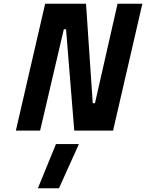

<svg xmlns="http://www.w3.org/2000/svg" viewBox="-20 -700 783 1029"><path d="M183 309C183 309 296 309 296 309C296 309 403 72 403 72C403 72 280 72 280 72C280 72 183 309 183 309ZM195 0C195 0 322 -543 322 -543C322 -543 334 -543 334 -543C334 -543 378 0 378 0C378 0 586 0 586 0C586 0 743 -680 743 -680C743 -680 610 -680 610 -680C610 -680 489 -147 489 -147C489 -147 477 -147 477 -147C477 -147 441 -680 441 -680C441 -680 222 -680 222 -680C222 -680 65 0 65 0C65 0 195 0 195 0Z"/></svg>

Font: My Font
Style: Bold Italic
Weight: 500
Version: Version 0.001